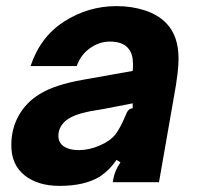

<svg xmlns="http://www.w3.org/2000/svg" viewBox="-20 -596 643 628"><path d="M17 -121Q17 -175 41.5 -218.5Q66 -262 111 -289Q160 -319 251 -335L414 -364Q415 -371 415 -386Q415 -419 401 -436Q383 -460 339 -460Q305 -460 274.5 -438.5Q244 -417 231 -380H80Q112 -476 190.5 -526Q269 -576 361 -576Q411 -576 454 -562Q497 -548 524 -520Q564 -479 564 -404Q564 -361 549 -280L500 0H349L351 -12Q356 -39 374 -65L361 -73Q339 -40 306 -18Q256 12 175 12Q104 12 60.5 -22.5Q17 -57 17 -121ZM306 -120Q341 -135 357.5 -156.5Q374 -178 391 -219Q395 -230 400 -235.5Q405 -241 414 -242V-258L316 -239L274 -232Q245 -226 227 -219Q209 -212 196 -202Q171 -181 171 -152Q171 -129 189 -117Q207 -105 237 -105Q272 -105 306 -120Z"/></svg>

Font: Open Sauce Sans ExBold Italic
Style: Regular
Weight: 800
Italic angle: -10°
Designer: Alfredo Marco Pradil
Foundry: Creative Sauce Fz LLC
Version: Version 1.477